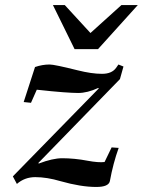

<svg xmlns="http://www.w3.org/2000/svg" viewBox="-20 -725 567 762"><path d="M470 -461 456 -411 132 -78 134 -76Q189 -97 227 -97Q251 -97 276.5 -94.5Q302 -92 328 -87Q371 -79 395 -82L423 -140L451 -138Q429 -77 416 -6Q411 17 362 17Q301 17 220 -6Q166 -22 120 -22Q78 -22 47 5L31 -25L372 -374L370 -376Q327 -356 290 -356Q270 -356 229.5 -359Q189 -362 126 -369L103 -317L74 -320L119 -459Q148 -469 177 -469Q196 -469 288 -446Q316 -439 340 -435.5Q364 -432 385 -432Q424 -432 441 -456L450 -469ZM190 -705H237L339 -594L462 -705H527L369 -530H276Z"/></svg>

Font: GFS Didot
Style: Bold Italic
Weight: 700
Italic angle: -12°
Designer: Designed by Takis Katsoulidis and George D. Matthiopoulos.
Foundry: Designed by Takis Katsoulidis and George D. Matthiopoulos.
Version: Version 1.0